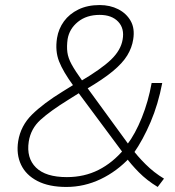

<svg xmlns="http://www.w3.org/2000/svg" viewBox="-20 -733 695 761"><path d="M605 8Q562 -18 530 -50.5Q498 -83 479 -110H496Q444 -54 379 -23Q314 8 243 8Q174 8 128.5 -15.5Q83 -39 63.5 -80Q44 -121 52 -173Q62 -235 107.5 -279.5Q153 -324 228 -370L278 -401L271 -393Q230 -449 214 -490Q198 -531 206 -582Q212 -619 233.5 -648.5Q255 -678 291 -695.5Q327 -713 375 -713Q416 -713 448.5 -696.5Q481 -680 498 -650Q515 -620 508 -577Q503 -544 484.5 -513.5Q466 -483 427.5 -451Q389 -419 321 -379L318 -396L490 -160H484Q516 -202 542 -266.5Q568 -331 581 -404H623Q607 -320 577 -249.5Q547 -179 510 -126L503 -144Q523 -116 556.5 -82.5Q590 -49 630 -25ZM245 -31Q314 -31 370.5 -59.5Q427 -88 472 -142L470 -124L285 -373L301 -369L250 -337Q179 -293 140.5 -258Q102 -223 94 -172Q84 -107 122.5 -69Q161 -31 245 -31ZM375 -674Q323 -674 289 -646.5Q255 -619 248 -578Q244 -549 247 -526Q250 -503 264 -477.5Q278 -452 306 -413L296 -409Q381 -459 420 -496.5Q459 -534 466 -576Q474 -620 448.5 -647Q423 -674 375 -674Z"/></svg>

Font: Mulish ExtraLight
Style: Italic
Weight: 200
Italic angle: -9°
Designer: Vernon Adams
Foundry: Vernon Adams
Version: Version 3.603